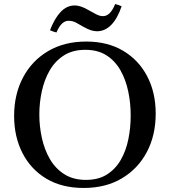

<svg xmlns="http://www.w3.org/2000/svg" viewBox="-20 -917 842 952"><path d="M752 -354Q752 -246 708 -163Q664 -80 584 -32.5Q504 15 395 15Q287 15 210 -31Q133 -77 91.5 -158Q50 -239 50 -342Q50 -449 94 -532.5Q138 -616 218.5 -663.5Q299 -711 407 -711Q514 -711 591 -665Q668 -619 710 -538.5Q752 -458 752 -354ZM628 -344Q628 -405 616 -463Q604 -521 577.5 -568Q551 -615 508 -642.5Q465 -670 403 -670Q340 -670 296.5 -642Q253 -614 226.5 -568Q200 -522 187.5 -465Q175 -408 175 -349Q175 -291 187.5 -233.5Q200 -176 227 -129Q254 -82 298.5 -53.5Q343 -25 406 -25Q468 -25 510.5 -52Q553 -79 579 -124.5Q605 -170 616.5 -227Q628 -284 628 -344ZM551 -897Q560 -895 568 -892Q576 -889 583 -886Q563 -826 532 -794Q501 -762 461 -762Q447 -762 431 -767Q415 -772 394 -784Q375 -795 357.5 -804.5Q340 -814 320 -814Q284 -814 260 -756Q246 -759 228 -767Q250 -825 280.5 -857.5Q311 -890 351 -890Q364 -890 380 -885Q396 -880 417 -868Q436 -858 454.5 -847.5Q473 -837 491 -837Q527 -837 551 -897Z"/></svg>

Font: Tiro Kannada
Style: Regular
Weight: 400
Designer: Kannada: John Hudson & Fiona Ross. Latin: John Hudson.
Foundry: Tiro Typeworks Ltd.
Version: Version 1.52